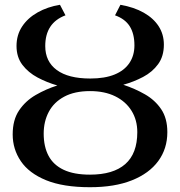

<svg xmlns="http://www.w3.org/2000/svg" viewBox="-20 -771 752 802"><path d="M356 11Q244 11 172.5 -18.2Q101 -47.5 67 -97.8Q33 -148 33 -209.5Q33 -270.5 59.8 -310Q86.5 -349.5 129.2 -374.2Q172 -399 219.5 -414Q176 -426.5 137 -447.2Q98 -468 73.5 -500.2Q49 -532.5 49 -579Q49 -625 72.5 -660.5Q96 -696 137.2 -719.2Q178.5 -742.5 230.5 -751L253.5 -707Q211 -691 190 -659Q169 -627 169 -578.5Q169 -514 217.2 -478.5Q265.5 -443 357 -443Q418 -443 458.8 -459.8Q499.5 -476.5 520.5 -507.8Q541.5 -539 541.5 -581.5Q541.5 -630 522 -661Q502.5 -692 460.5 -707L483 -751Q540 -741 580.5 -718Q621 -695 642.8 -661.2Q664.5 -627.5 664.5 -584.5Q664.5 -536 640.5 -503Q616.5 -470 577.5 -449.5Q538.5 -429 495 -417Q543.5 -401 585.5 -377Q627.5 -353 653.2 -315Q679 -277 679 -219Q679 -150 641 -98.2Q603 -46.5 531 -17.8Q459 11 356 11ZM356 -41.5Q453 -41.5 503.2 -85.5Q553.5 -129.5 553.5 -219Q553.5 -269.5 529.5 -308.2Q505.5 -347 461.2 -368.8Q417 -390.5 356 -390.5Q291.5 -390.5 248.2 -367.2Q205 -344 183.8 -303.8Q162.5 -263.5 162.5 -213Q162.5 -158.5 182.8 -120.2Q203 -82 245.8 -61.8Q288.5 -41.5 356 -41.5Z"/></svg>

Font: Merriweather 24pt Medium
Style: Regular
Weight: 500
Designer: Eben Sorkin
Foundry: Eben Sorkin
Version: Version 2.100